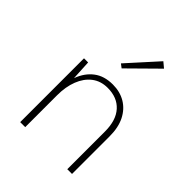

<svg xmlns="http://www.w3.org/2000/svg" viewBox="-209 -877 1002 1002"><g transform="rotate(45 292.0 -376.5)"><path d="M456.5 0V-278Q456.5 -361 416.5 -405.2Q376.5 -449.5 305.5 -449.5Q255 -449.5 219.2 -422Q183.5 -394.5 164.8 -346.2Q146 -298 146 -235H125.5Q125.5 -307.5 146 -362.8Q166.5 -418 207.8 -449.5Q249 -481 312.5 -481Q365.5 -481 405.8 -457Q446 -433 468.8 -387.8Q491.5 -342.5 491.5 -278V0ZM109 0V-471H139.5L146 -346.5V0ZM285 -572.5 264 -588.5 412.5 -753 442.5 -728Z"/></g></svg>

Font: Karla ExtraLight
Style: Regular
Weight: 250
Designer: Jonathan Pinhorn
Version: Version 2.004;gftools[0.9.33]